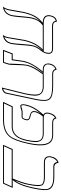

<svg xmlns="http://www.w3.org/2000/svg" viewBox="664 -1282 630 1998"><g transform="rotate(90 979.0 -283.0)"><path d="M459.5 -298.8Q455.1 -277.8 446.3 -159.7Q442.4 -111.3 437 -85Q422.4 -15.6 358.4 -0.5Q358.4 -0.5 342.8 2Q359.4 -17.6 366.2 -48.8Q370.6 -69.8 380.9 -136Q391.1 -202.1 395.5 -223.1Q421.4 -341.3 494.6 -413.1H245.6Q189 -375.5 171.4 -293.9Q166.5 -272 157.2 -161.1Q153.3 -119.1 147.9 -92.8Q131.8 -17.6 65.4 -1Q55.7 1.5 48.8 2Q68.8 -21.5 78.6 -67.9Q81.5 -80.6 87.4 -119.1Q97.7 -181.6 104.5 -214.8Q127.4 -322.3 182.1 -380.9Q198.2 -397.9 216.8 -413.1Q146.5 -413.1 138.7 -463.9Q136.7 -478.5 140.1 -494.1Q151.9 -549.3 197.3 -559.1Q197.3 -559.1 205.1 -560.1Q207 -521.5 244.6 -520H484.4Q550.3 -520 538.1 -456.1Q537.6 -454.6 537.6 -454.1Q529.8 -418.5 502.9 -387.2Q472.2 -352.1 460.9 -305.7Q460 -301.8 459.5 -298.8ZM516.6 -422.9Q523.9 -437.5 527.8 -456.1Q537.1 -498.5 508.8 -506.8Q505.9 -507.8 503.4 -508.3Q494.6 -509.8 484.4 -509.8H244.6Q204.6 -511.2 195.8 -548.3Q160.2 -538.1 150.4 -494.1Q149.9 -492.7 149.9 -491.7Q140.1 -437 191.9 -425.3Q203.6 -422.9 216.8 -422.9ZM204.1 -388.7Q143.6 -332 119.6 -234.4Q117.2 -223.6 114.3 -212.9Q107.4 -179.7 97.7 -118.2Q91.3 -79.1 88.4 -65.9Q81.1 -33.2 70.8 -12.7Q123.5 -30.8 137.7 -93.3Q138.2 -94.7 138.2 -95.2Q142.6 -115.7 152.3 -226.1Q156.2 -269 161.6 -295.9Q174.3 -351.6 204.1 -388.7ZM512.7 -416.5 502 -405.8Q430.2 -335.4 405.3 -220.7Q400.9 -200.2 391.1 -135.3Q380.9 -68.4 376 -46.9Q371.6 -26.9 364.7 -12.7Q415 -31.7 427.2 -86.9Q432.1 -108.9 440.9 -228Q444.3 -275.4 449.7 -301.3Q461.4 -355.5 495.6 -394.5Q508.3 -409.2 512.7 -416.5Z M891.1 12.2 952.1 -233.9Q978 -355.5 949.7 -389.6Q929.2 -412.6 878.4 -413.1H753.4Q679.2 -314.5 666 -255.9Q656.2 -210.9 655.8 -108.9Q655.3 -74.2 651.9 -58.1L633.3 0H498.5L536.6 -100.1H597.7Q600.1 -117.2 606.9 -164.1Q612.8 -206.5 613.8 -211.9Q632.8 -300.8 709 -394Q716.3 -402.8 725.1 -413.1H703.1Q653.3 -413.1 642.6 -453.1Q638.7 -469.2 642.1 -486.8Q647.9 -514.6 663.8 -532.2Q679.7 -549.8 692.9 -553.7L706.1 -557.1Q709.5 -522 747.1 -521H873Q984.9 -521 1014.2 -484.9Q1042.5 -447.8 1020.5 -344.2L954.6 -33.2Q950.7 -14.6 934.8 -3.2Q918.9 8.3 904.8 10.3ZM904.3 -0.5Q938.5 -10.7 944.8 -35.2L1010.7 -346.2Q1032.7 -449.2 1005.4 -480Q989.3 -497.1 955.6 -504.4Q924.3 -510.7 873 -511.2H747.1Q707 -512.7 697.8 -544.4Q662.1 -530.3 652.3 -486.8Q651.9 -485.4 651.9 -484.9Q642.1 -439.9 679.7 -426.8Q684.1 -425.3 688 -424.3Q695.8 -422.9 703.1 -422.9H746.6L732.4 -406.7Q659.7 -321.3 636.2 -255.4Q628.4 -232.9 623.5 -210Q622.6 -205.6 617.2 -165Q610.8 -116.2 607.9 -98.6L606.4 -89.8H543.5L513.2 -9.8H626L642.1 -60.5Q644 -69.8 645.5 -153.3Q647 -213.4 656.2 -258.3Q669.9 -319.8 745.1 -418.9L748 -422.9H878.4Q966.3 -422.9 974.6 -349.6Q975.6 -340.3 975.6 -331.1Q975.1 -293.9 961.9 -231.9Z M1436 -248Q1458.5 -354 1436.5 -387.2Q1418.5 -412.6 1375 -413.1H1209Q1199.7 -413.1 1191.9 -414.1Q1154.8 -368.7 1147.5 -335.9Q1140.6 -304.2 1163.1 -293.5Q1174.8 -288.1 1193.8 -285.2Q1237.3 -274.9 1231 -240.2Q1220.2 -194.3 1198.2 -192.9H1142.1Q1134.8 -192.9 1104 -182.6Q1093.3 -179.2 1085 -179.2Q1056.6 -179.2 1068.4 -235.8Q1068.8 -237.3 1068.8 -237.8Q1088.9 -329.6 1173.3 -418.9Q1145 -434.1 1153.3 -475.1Q1166.5 -538.1 1209 -553.7Q1209 -553.7 1213.4 -555.2Q1215.3 -522 1253.9 -521H1385.7Q1502.4 -521 1492.2 -364.3Q1489.3 -320.8 1477.5 -265.1Q1445.8 -116.2 1398.9 -62Q1343.8 0 1229 0H1040L1087.4 -100.1H1297.4Q1388.7 -100.1 1423.8 -202.6Q1430.7 -223.6 1436 -248ZM1164.1 -394Q1095.2 -314 1078.6 -235.8Q1072.8 -213.4 1074.7 -202.9Q1076.7 -192.4 1078.6 -190.7Q1080.6 -189 1085 -189Q1087.4 -189 1117.2 -198.7Q1130.9 -202.6 1142.1 -203.1H1198.2Q1212.9 -203.1 1220.7 -240.2Q1221.2 -241.7 1221.2 -242.2Q1226.6 -267.6 1194.3 -274.9Q1192.9 -275.4 1191.9 -275.4Q1136.2 -285.2 1135.7 -320.8Q1135.7 -329.1 1137.7 -337.9Q1143.6 -364.3 1164.1 -394ZM1187.5 -423.8 1188 -424.8 1193.4 -423.8Q1201.2 -422.9 1209 -422.9H1375Q1458 -420.9 1458.5 -336.9Q1458 -304.2 1445.8 -246.1Q1416 -105.5 1320.8 -91.8Q1309.1 -90.3 1297.4 -89.8H1093.8L1056.2 -9.8H1229Q1345.7 -9.8 1397 -74.2Q1438 -127 1467.8 -267.1Q1512.7 -479.5 1420.9 -506.3Q1417 -507.3 1413.6 -508.3Q1400.4 -510.7 1385.7 -511.2H1253.9Q1214.4 -512.7 1205.1 -541Q1173.8 -521.5 1163.1 -473.1Q1156.7 -439 1177.7 -428.2Z M1817.9 -533.2Q1931.2 -533.2 1952.6 -476.1Q1967.3 -437 1944.3 -327.6Q1942.4 -317.4 1939 -301.8Q1908.7 -161.6 1853 -100.1H1935.1L1890.6 0H1486.8L1532.2 -100.1H1837.9Q1877.4 -193.8 1891.1 -255.9Q1916.5 -376 1897.5 -404.8Q1880.9 -424.8 1824.2 -424.8H1669.9Q1615.7 -424.8 1606.9 -466.8Q1604.5 -481 1607.4 -497.1Q1620.6 -560.1 1668 -576.2Q1673.8 -577.6 1673.8 -578.1Q1679.2 -536.6 1710.9 -533.2ZM1538.6 -89.8 1502.4 -9.8H1884.3L1919.9 -89.8ZM1858.4 -122.1Q1903.8 -183.6 1929.2 -304.2Q1954.1 -421.9 1947.3 -458Q1936.5 -505.4 1879.9 -517.6Q1853.5 -522.9 1817.9 -522.9H1710.9Q1673.8 -522.9 1665.5 -561.5Q1665 -563.5 1665 -564.5Q1628.4 -544.9 1617.2 -495.1Q1608.4 -446.8 1652.8 -436.5Q1661.6 -435.1 1669.9 -435.1H1824.2Q1889.6 -435.1 1906.7 -407.7Q1916.5 -390.6 1916.5 -362.8Q1916 -326.2 1900.9 -253.9Q1888.2 -194.3 1858.4 -122.1Z"/></g></svg>

Font: Linux Biolinum Outline O
Style: Italic
Weight: 400
Italic angle: -12°
Designer: Philipp H. Poll
Foundry: Philipp H. Poll
Version: Version 0.6.2